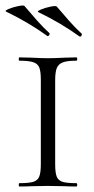

<svg xmlns="http://www.w3.org/2000/svg" viewBox="-28 -676 339 696"><path d="M249 -12Q252 -12 252 -6Q252 0 249 0Q222 0 207 -1L145 -2L86 -1Q70 0 42 0Q40 0 40 -6Q40 -12 42 -12Q77 -12 93 -17Q109 -22 114.5 -36.5Q120 -51 120 -81V-387Q120 -417 114.5 -431Q109 -445 92.5 -450.5Q76 -456 42 -456Q40 -456 40 -462Q40 -468 42 -468L86 -467Q124 -465 145 -465Q170 -465 208 -467L249 -468Q252 -468 252 -462Q252 -456 249 -456Q216 -456 200 -450Q184 -444 178 -429.5Q172 -415 172 -385V-81Q172 -50 177.5 -36Q183 -22 198.5 -17Q214 -12 249 -12ZM111 -632Q105 -635 120.5 -641.5Q136 -648 155.5 -652Q175 -656 178 -652Q199 -627 222.5 -600.5Q246 -574 268 -554L269 -552Q269 -548 266 -545Q263 -542 260 -544Q192 -593 111 -632ZM-6 -634Q-12 -637 3.5 -643.5Q19 -650 38.5 -654Q58 -658 61 -654Q82 -629 105.5 -602.5Q129 -576 151 -556L152 -554Q152 -550 149 -547Q146 -544 143 -546Q75 -595 -6 -634Z"/></svg>

Font: Cormorant Unicase Light
Style: Regular
Weight: 300
Designer: Christian Thalmann (Catharsis Fonts)
Foundry: Catharsis Fonts
Version: Version 4.000